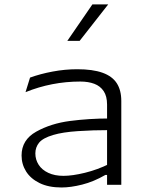

<svg xmlns="http://www.w3.org/2000/svg" viewBox="-20 -818 660 850"><path d="M454 0V-355Q454 -392 439 -414.5Q424 -437 397.5 -447Q371 -457 335.5 -457Q272 -457 211.5 -445.2Q151 -433.5 93 -410L113 -474.5Q158.5 -491 213 -501.2Q267.5 -511.5 322 -511.5Q390.5 -511.5 433.8 -496Q477 -480.5 497 -449.5Q517 -418.5 517 -371V0ZM215.5 -220.5Q170 -207 153.2 -186.5Q136.5 -166 136.5 -139Q136.5 -111.5 151 -88.8Q165.5 -66 193.8 -52.8Q222 -39.5 261 -39.5Q300.5 -39.5 355.8 -53Q411 -66.5 464 -92.5L468.5 -43.5H446.5Q394.5 -13.5 343.8 -0.8Q293 12 252.5 12Q195 12 155.2 -7.5Q115.5 -27 95.5 -59Q75.5 -91 75.5 -129.5Q75.5 -199 140.5 -235.2Q205.5 -271.5 290.2 -282.5Q375 -293.5 464 -293.5V-242Q392 -242 324.8 -237.5Q257.5 -233 215.5 -220.5ZM332.5 -637 459 -798.5H389L278 -637Z"/></svg>

Font: Monaspace Argon Var ExtraLight
Style: Regular
Weight: 200
Designer: Riley Cran and the Lettermatic Team
Version: Version 1.200 (Monaspace Argon Var)